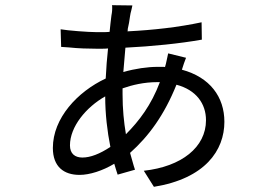

<svg xmlns="http://www.w3.org/2000/svg" viewBox="-20 -681 1040 741"><path d="M629 -475C626 -463 621 -434 617 -423V-422C616 -423 611 -423 603 -423H589C549 -423 501 -416 456 -403C459 -435 461 -466 464 -497C565 -502 675 -513 759 -528L758 -595C669 -576 572 -565 472 -560C473 -561 473 -564 473 -569L478 -593C481 -609 482 -626 487 -642L491 -660L412 -661C413 -660 413 -656 413 -649C413 -645 413 -636 410 -621C407 -602 406 -582 403 -558C394 -557 386 -557 377 -557H351C322 -557 241 -563 214 -568L216 -500L246 -498C281 -494 324 -493 351 -493H374C381 -493 389 -493 397 -494C393 -458 390 -419 388 -378C279 -327 184 -225 184 -110C184 -37 227 -6 287 -6C326 -6 376 -22 421 -49C425 -34 430 -20 434 -7L501 -26C494 -46 489 -68 482 -91C554 -155 614 -237 661 -354C737 -334 775 -281 775 -217C775 -113 681 -38 535 -22L574 40C772 8 846 -101 846 -211C846 -307 790 -383 682 -412C686 -425 694 -449 698 -458ZM453 -340C490 -353 536 -364 587 -364H597C564 -276 517 -214 466 -163C458 -210 453 -261 453 -317ZM386 -309C386 -241 394 -174 406 -114C365 -87 329 -73 298 -73C269 -73 250 -88 250 -120C250 -192 312 -267 386 -309Z"/></svg>

Font: Spoqa Han Sans Neo Regular
Style: Regular
Weight: 400
Designer: [Spoqa Han Sans Neo] Dong-huui Kim  Younghwa Kang  Yujin Lee  [Noto Sans] Ryoko NISHIZUKA  (kana & ideographs); Paul D. 
Foundry: Spoqa (http://www.spoqa-han-sans.com)
Version: Version 1.000